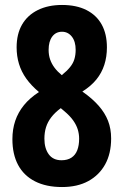

<svg xmlns="http://www.w3.org/2000/svg" viewBox="-20 -744 499 774"><path d="M230 -724Q288 -724 328.5 -703.5Q369 -683 390 -645Q411 -607 411 -553Q411 -515 400.5 -482.5Q390 -450 368.5 -423.5Q347 -397 312 -375Q352 -347 377.5 -318Q403 -289 415.5 -257Q428 -225 428 -186Q428 -125 404 -81.5Q380 -38 336 -14Q292 10 230 10Q166 10 121 -13Q76 -36 53 -79Q30 -122 30 -183Q30 -223 41.5 -257Q53 -291 76.5 -320Q100 -349 137 -373Q106 -399 86 -427Q66 -455 56.5 -486.5Q47 -518 47 -553Q47 -607 69 -645Q91 -683 132.5 -703.5Q174 -724 230 -724ZM159 -185Q159 -146 176.5 -122Q194 -98 228 -98Q252 -98 268 -108.5Q284 -119 291.5 -138.5Q299 -158 299 -185Q299 -204 293.5 -222Q288 -240 275 -258.5Q262 -277 238 -297L225 -308Q201 -290 186.5 -271Q172 -252 165.5 -231Q159 -210 159 -185ZM230 -616Q205 -616 190.5 -596.5Q176 -577 176 -543Q176 -522 182 -504.5Q188 -487 199.5 -471.5Q211 -456 229 -441Q250 -458 262.5 -473.5Q275 -489 280 -506Q285 -523 285 -543Q285 -577 269.5 -596.5Q254 -616 230 -616Z"/></svg>

Font: Noto Sans Display ExtraCondensed
Style: Bold
Weight: 700
Width: 2
Designer: Monotype Design Team
Foundry: Monotype Imaging Inc.
Version: Version 2.003